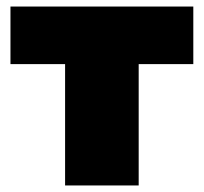

<svg xmlns="http://www.w3.org/2000/svg" viewBox="-20 -567 623 587"><path d="M179 0V-371H12V-547H571V-371H404V0Z"/></svg>

Font: Montserrat Black
Style: Regular
Weight: 900
Designer: Julieta Ulanovsky
Foundry: Julieta Ulanovsky
Version: Version 9.000; ttfautohint (v1.8.4.7-5d5b)